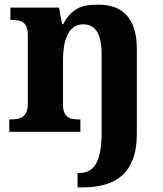

<svg xmlns="http://www.w3.org/2000/svg" viewBox="-20 -569 704 829"><path d="M314.9 178.2H320.8Q344.2 178.2 362.5 169.4Q380.9 160.6 393.3 140.1Q405.8 119.6 412.4 85.4Q418.9 51.3 418.9 0V-329.1Q418.9 -361.3 414.8 -386.5Q410.6 -411.6 401.1 -428.7Q391.6 -445.8 376.2 -454.8Q360.8 -463.9 338.9 -463.9Q314 -463.9 297.4 -451.2Q280.8 -438.5 270.8 -417.2Q260.7 -396 256.3 -367.9Q252 -339.8 252 -309.1V-118.2Q252 -97.2 257.1 -84.5Q262.2 -71.8 271.5 -64.7Q280.8 -57.6 294.2 -55.4Q307.6 -53.2 324.2 -53.2H327.1V0H20V-53.2H22Q39.1 -53.2 53.2 -55.4Q67.4 -57.6 77.9 -64.9Q88.4 -72.3 94.2 -85.9Q100.1 -99.6 100.1 -122.1V-418Q100.1 -439 95 -451.7Q89.8 -464.4 80.3 -471.4Q70.8 -478.5 57.6 -480.7Q44.4 -482.9 27.8 -482.9H24.9V-536.1H234.9L248 -464.8H252.9Q268.1 -493.2 284.9 -509.8Q301.8 -526.4 320.8 -535.2Q339.8 -543.9 361.1 -546.4Q382.3 -548.8 405.8 -548.8Q444.3 -548.8 475.1 -537.6Q505.9 -526.4 527.1 -502.9Q548.3 -479.5 559.6 -443.1Q570.8 -406.7 570.8 -356V7.8Q570.8 75.2 553.2 119.9Q535.6 164.6 504.2 191.2Q472.7 217.8 429.2 229Q385.7 240.2 334 240.2H314.9Z"/></svg>

Font: Droids
Style: b
Weight: 700
Foundry: Ascender Corporation
Version: Version 1.00 build 113